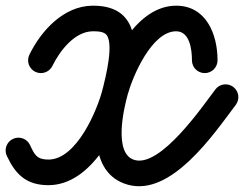

<svg xmlns="http://www.w3.org/2000/svg" viewBox="-64 -606 858 675"><path d="M120.2 -374.2C120.2 -374.2 120.2 -374.2 120.2 -374.2C145.7 -426.3 197.8 -495.4 262 -496C275.5 -496.1 294.7 -495.8 306.2 -487.4C340.6 -462 305.5 -327.8 297.9 -296.7C297.9 -296.7 297.9 -296.7 297.9 -296.7C297.9 -296.7 297.9 -296.7 297.9 -296.7C279.5 -221.2 206 -45 106.4 -45C65.2 -45 57.3 -62.4 41.6 -96C31.1 -118.6 4.3 -128.3 -18.2 -117.8C-40.8 -107.3 -50.5 -80.5 -40 -58C-40 -58 -40 -58 -40 -58C-9.4 7.6 29 45 106.4 45C256.9 45 355.4 -152.8 385.3 -275.3C385.3 -275.3 385.3 -275.3 385.3 -275.3C385.3 -275.3 385.3 -275.3 385.3 -275.3C416 -400.8 448.8 -587.8 261.2 -586C159.8 -585 80.9 -498.7 39.4 -413.8C28.4 -391.5 37.7 -364.5 60 -353.6C82.3 -342.7 109.3 -351.9 120.2 -374.2ZM700.8 -394C700.8 -394 700.8 -394 700.8 -394C700.8 -484.6 661.5 -586 555.2 -586C418.7 -586 328.7 -407.8 298.2 -298C298.2 -298 298.2 -298 298.2 -298.1C298.2 -298.1 298.2 -298.1 298.2 -298.1C268.3 -190.5 241.4 3.3 385.6 43.4C538.5 85.8 687.6 -134.7 764.9 -237.4C779.9 -257.2 775.9 -285.5 756.1 -300.4C736.2 -315.4 708 -311.4 693.1 -291.6C647.4 -231 501.3 -17.9 409.6 -43.4C333.1 -64.6 371.8 -226.5 385 -273.9C385 -273.9 385 -273.9 385 -273.9C385 -274 385 -274 385 -274C402.5 -337.2 469.2 -496 555.2 -496C603.8 -496 610.8 -430.3 610.8 -394C610.8 -369.1 630.9 -349 655.8 -349C680.6 -349 700.8 -369.1 700.8 -394Z"/></svg>

Font: FRB American Cursive Guidelines Black
Style: Bold Italic
Weight: 900
Italic angle: -25°
Version: Version 2.0;Modular Font Editor K font №1